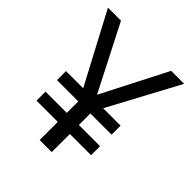

<svg xmlns="http://www.w3.org/2000/svg" viewBox="-197 -840 966 966"><g transform="rotate(45 286.0 -357.0)"><path d="M285.2 -365.2 463.9 -713.9H556.2L355 -338.9H479V-274.9H328.1V-192.9H479V-128.9H328.1V0H242.2V-128.9H90.8V-192.9H242.2V-274.9H90.8V-338.9H212.9L14.2 -713.9H106.9Z"/></g></svg>

Font: Noto Sans Southeast Asian
Style: Regular
Weight: 400
Designer: Monotype Design Team
Foundry: Monotype Imaging Inc.
Version: Version 1.06 uh; ttfautohint (v1.4.1)